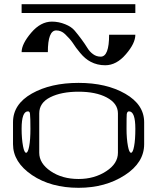

<svg xmlns="http://www.w3.org/2000/svg" viewBox="-20 -895 790 915"><path d="M625 -875V-833H83V-875ZM625 -281.2Q625 -364.3 594.7 -364.3Q585.9 -364.3 584 -350.6Q583 -341.8 583 -281.2Q583 -234.4 589.8 -198.2Q595.7 -167 604.5 -167Q613.3 -167 619.1 -198.2Q625 -228.5 625 -281.2ZM123 -351.6Q122.1 -364.3 113.3 -364.3Q83 -364.3 83 -281.2Q83 -234.4 89.8 -198.2Q95.7 -167 104.5 -167Q113.3 -167 119.1 -198.2Q125 -228.5 125 -281.2Q125 -334 123 -351.6ZM542 -167V-354.5Q542 -402.3 488.3 -430.7Q436.5 -458 354.5 -458Q272.5 -458 219.7 -431.6Q167 -405.3 167 -354.5V-167Q167 -116.2 221.7 -79.1Q276.4 -42 354.5 -42Q429.7 -42 486.3 -79.1Q542 -115.2 542 -167ZM667 -208Q667 -120.1 575.2 -60.5Q482.4 0 354.5 0Q222.7 0 132.8 -60.5Q42 -122.1 42 -208V-312.5Q42 -398.4 131.8 -449.2Q221.7 -500 354.5 -500Q487.3 -500 577.1 -448.2Q667 -396.5 667 -312.5ZM625 -729.5Q625 -688.5 580.1 -636.7Q535.2 -584 481.4 -584Q443.4 -584 412.1 -600.6Q385.7 -614.3 362.3 -642.6Q340.8 -668 326.2 -691.4Q313.5 -710 290 -732.4Q271.5 -750 248 -750Q208 -750 208 -646.5H83Q83 -685.5 128.9 -739.3Q173.8 -792 227.5 -792Q259.8 -792 291 -779.3Q320.3 -767.6 335.9 -749Q351.6 -730.5 368.2 -708Q384.8 -685.5 395.5 -668Q407.2 -648.4 423.8 -636.7Q439.5 -625 460 -625Q500 -625 500 -729.5Z"/></svg>

Font: okolaksMetalik
Style: bold
Weight: 700
Width: 7
Version: Version 0.6